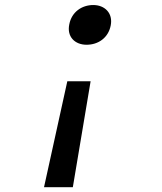

<svg xmlns="http://www.w3.org/2000/svg" viewBox="-20 -554 660 783"><path d="M254.5 -222.5 159.5 209.5H277L349.5 -222.5ZM262.5 -454.5C252 -403.5 286 -371.5 333 -371.5C380 -371.5 421.5 -399 431.5 -450C441.5 -500.5 407 -533.5 360.5 -533.5C313.5 -533.5 272 -505 262.5 -454.5Z"/></svg>

Font: Monaspace Krypton Medium
Style: Italic
Weight: 500
Italic angle: -11°
Designer: Riley Cran & the Lettermatic Team
Foundry: Lettermatic
Version: Version 1.101 (Monaspace Krypton)